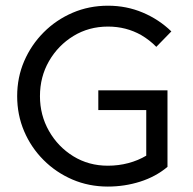

<svg xmlns="http://www.w3.org/2000/svg" viewBox="-20 -658 693 690"><path d="M541.7 -489.6Q518.1 -513.9 487.5 -531.9Q433.3 -562.5 368.1 -562.5Q299.3 -562.5 244.1 -528.8Q188.9 -495.1 156.2 -438.5Q123.6 -381.9 123.6 -312.5Q123.6 -244.4 155.9 -187.5Q188.2 -130.6 243.4 -96.5Q298.6 -62.5 367.4 -62.5Q406.2 -62.5 441.3 -71.9Q476.4 -81.2 505.6 -98.6Q505.6 -98.6 505.6 -262.5Q505.6 -262.5 333.3 -262.5V-333.3Q333.3 -333.3 581.9 -333.3V-58.3Q539.6 -22.9 483.7 -5.2Q427.8 12.5 367.4 12.5Q299.3 12.5 240.3 -12.8Q181.2 -38.2 136.5 -83Q91.7 -127.8 66.7 -186.5Q41.7 -245.1 41.7 -312.5Q41.7 -379.9 67 -438.5Q92.4 -497.2 137.2 -542Q181.9 -586.8 241 -612.2Q300 -637.5 368.1 -637.5Q434.7 -637.5 493.1 -612.8Q551.4 -588.2 595.8 -545.1Z"/></svg>

Font: co2trust
Style: Regular
Weight: 400
Designer: Kristian Moeller
Foundry: Dicotype
Version: Version 1.000